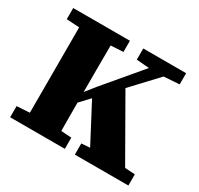

<svg xmlns="http://www.w3.org/2000/svg" viewBox="-141 -826 1033 997"><g transform="rotate(30 375.5 -327.5)"><path d="M105 0Q106 -50 106 -99.5Q106 -149 106 -199Q106 -249 106 -299V-356Q106 -406 106 -455.5Q106 -505 106 -555Q106 -605 105 -655H295Q295 -606 294.5 -556Q294 -506 294 -456Q294 -406 294 -356V-296Q294 -248 294 -198.5Q294 -149 294.5 -99.5Q295 -50 295 0ZM29 0V-67L166 -75H236L357 -67V0ZM29 -588V-655H369V-588L236 -580H166ZM417 0V-67L531 -75H609L738 -67V0ZM449 -588V-655H706V-588L591 -580H547ZM226 -168 224 -262H260L339 -361L587 -655H682ZM505 0 335 -323 455 -460 718 0Z"/></g></svg>

Font: Source Serif 4 ExtraBold
Style: Regular
Weight: 800
Designer: Frank Grießhammer
Foundry: Adobe Systems Incorporated
Version: Version 4.004;hotconv 1.0.116;makeotfexe 2.5.65601